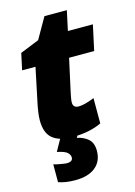

<svg xmlns="http://www.w3.org/2000/svg" viewBox="-134 -734 734 1043"><g transform="rotate(-15 233.5 -212.0)"><path d="M200.2 9.8Q127.9 9.8 90.6 -21.2Q53.2 -52.2 53.2 -123Q53.2 -143.1 56.9 -168.9Q60.5 -194.8 64.9 -214.8L106 -411.1H30.8L50.8 -503.9L157.2 -546.9L224.1 -664.1H350.1L326.2 -553.2H466.8L436 -411.1H294.9L253.9 -224.1Q251 -210 248.5 -195.6Q246.1 -181.2 246.1 -172.9Q246.1 -156.2 254.6 -149.2Q263.2 -142.1 276.9 -142.1Q295.4 -142.1 318.8 -148.7Q342.3 -155.3 366.2 -165V-22.9Q335.4 -7.8 294.7 1Q253.9 9.8 200.2 9.8ZM155.8 240.2Q126 240.2 103 236.3Q80.1 232.4 62 226.1V126Q78.6 130.9 102.8 135Q127 139.2 135.7 139.2Q168.9 139.2 168.9 115.2Q168.9 101.6 156 88.4Q143.1 75.2 98.1 65.9L134.8 0H234.9L223.1 20Q261.2 27.8 285.6 49.8Q310.1 71.8 310.1 115.2Q310.1 174.3 269.8 207.3Q229.5 240.2 155.8 240.2Z"/></g></svg>

Font: Open Sans ExtraBold
Style: Italic
Weight: 800
Italic angle: -12°
Designer: Monotype Design Team
Foundry: Monotype Imaging Inc.
Version: Version 3.000; ttfautohint (v1.8.4)